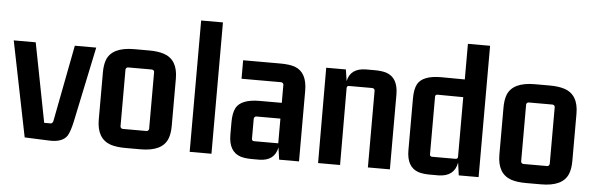

<svg xmlns="http://www.w3.org/2000/svg" viewBox="-45 -805 2973 960"><g transform="rotate(5 1441.0 -325.0)"><path d="M339.8 -102.5 418.9 -478.5H311.5L237.3 -92.8Q233.4 -82 225.6 -81.1H192.4L115.2 -478.5H4.9L101.6 0L221.7 4.9Q291 8.8 315.4 -28.3Q329.1 -51.8 339.8 -102.5Z M706.1 -393.6Q716.8 -391.6 717.8 -382.8V-96.7Q715.8 -85.9 706.1 -85H585.9Q575.2 -86.9 574.2 -96.7V-382.8Q576.2 -392.6 585.9 -393.6ZM462.9 -121.1Q462.9 -25.4 533.2 -1Q563.5 8.8 608.4 8.8H683.6Q792 8.8 818.4 -55.7Q829.1 -82 829.1 -121.1V-358.4Q829.1 -454.1 757.8 -477.5Q727.5 -487.3 683.6 -487.3H608.4Q499 -487.3 472.7 -421.9Q462.9 -395.5 462.9 -358.4Z M1039.1 0V-659.2H929.7V0Z M1367.2 -81.1H1246.1Q1234.4 -81.1 1234.4 -92.8V-193.4Q1236.3 -204.1 1246.1 -205.1H1367.2ZM1280.3 8.8Q1356.4 7.8 1370.1 -60.5L1378.9 0H1478.5V-354.5Q1478.5 -446.3 1417 -469.7Q1388.7 -479.5 1343.8 -479.5H1156.2V-386.7H1355.5Q1366.2 -384.8 1367.2 -375V-284.2H1256.8Q1164.1 -284.2 1138.7 -238.3Q1125 -211.9 1125 -166V-103.5Q1125 -17.6 1186.5 2Q1210 8.8 1243.2 8.8Z M1771.5 -487.3Q1694.3 -486.3 1680.7 -420.9L1671.9 -478.5H1573.2L1574.2 0H1684.6L1683.6 -385.7Q1683.6 -397.5 1695.3 -397.5H1812.5Q1823.2 -395.5 1824.2 -385.7V0H1934.6V-375Q1934.6 -460.9 1873 -480.5Q1849.6 -487.3 1816.4 -487.3Z M2268.6 -659.2V-480.5L2150.4 -481.4Q2057.6 -481.4 2032.2 -435.5Q2018.6 -409.2 2018.6 -363.3V-103.5Q2018.6 -17.6 2080.1 2Q2103.5 8.8 2136.7 8.8H2180.7Q2258.8 6.8 2271.5 -63.5L2280.3 0H2379.9V-659.2ZM2268.6 -92.8Q2268.6 -81.1 2256.8 -81.1H2139.6Q2127.9 -81.1 2127.9 -92.8V-380.9Q2127.9 -392.6 2139.6 -392.6L2268.6 -391.6Z M2716.8 -393.6Q2727.5 -391.6 2728.5 -382.8V-96.7Q2726.6 -85.9 2716.8 -85H2596.7Q2585.9 -86.9 2585 -96.7V-382.8Q2586.9 -392.6 2596.7 -393.6ZM2473.6 -121.1Q2473.6 -25.4 2543.9 -1Q2574.2 8.8 2619.1 8.8H2694.3Q2802.7 8.8 2829.1 -55.7Q2839.8 -82 2839.8 -121.1V-358.4Q2839.8 -454.1 2768.6 -477.5Q2738.3 -487.3 2694.3 -487.3H2619.1Q2509.8 -487.3 2483.4 -421.9Q2473.6 -395.5 2473.6 -358.4Z"/></g></svg>

Font: Gemunu Libre
Style: Bold
Weight: 700
Designer: Pushpananda Ekanayake, Sol Matas, Kosala Senevirathne
Foundry: Mooniak
Version: Version 1.001